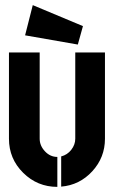

<svg xmlns="http://www.w3.org/2000/svg" viewBox="-20 -730 445 750"><path d="M304 -628 284 -556 78 -592 108 -710ZM204 0Q126 0 70.5 -55Q15 -110 15 -188V-525H135V-188Q135 -161 155.5 -139Q176 -117 204 -117ZM219 -1V-119Q243 -125 258.5 -145Q274 -165 274 -188V-525H390V-188Q390 -115 340.5 -61Q291 -7 219 -1Z"/></svg>

Font: BroshK
Style: Medium
Weight: 500
Designer: gluk
Foundry: gluk
Version: Version 0.60